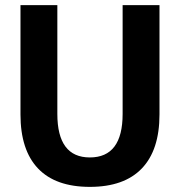

<svg xmlns="http://www.w3.org/2000/svg" viewBox="-20 -720 702 750"><path d="M60 -273V-700H204V-275Q204 -105 331 -105Q459 -105 459 -275V-700H603V-273Q603 -134 534 -62Q465 10 331 10Q197 10 128.5 -62Q60 -134 60 -273Z"/></svg>

Font: Sarabun
Style: Bold
Weight: 700
Designer: Suppakit Chalermlarp | Katatrad Co.,Ltd.
Foundry: Cadson Demak Co.,Ltd.
Version: Version 1.000; ttfautohint (v1.6)